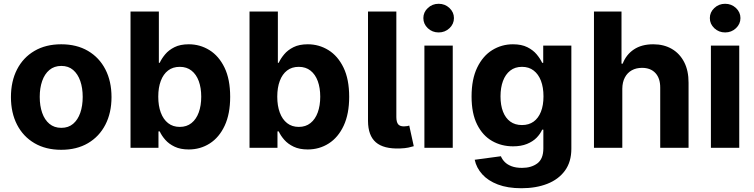

<svg xmlns="http://www.w3.org/2000/svg" viewBox="-20 -789 4027 1025"><path d="M306.8 10.7Q224.1 10.7 163.9 -24.7Q103.7 -60 71 -123.4Q38.4 -186.8 38.4 -270.6Q38.4 -355.1 71 -418.5Q103.7 -481.9 163.9 -517.2Q224.1 -552.6 306.8 -552.6Q389.6 -552.6 449.8 -517.2Q509.9 -481.9 542.6 -418.5Q575.3 -355.1 575.3 -270.6Q575.3 -186.8 542.6 -123.4Q509.9 -60 449.8 -24.7Q389.6 10.7 306.8 10.7ZM307.5 -106.5Q345.2 -106.5 370.4 -128Q395.6 -149.5 408.6 -186.8Q421.5 -224.1 421.5 -271.7Q421.5 -319.2 408.6 -356.5Q395.6 -393.8 370.4 -415.5Q345.2 -437.1 307.5 -437.1Q269.5 -437.1 243.8 -415.5Q218 -393.8 205.1 -356.5Q192.1 -319.2 192.1 -271.7Q192.1 -224.1 205.1 -186.8Q218 -149.5 243.8 -128Q269.5 -106.5 307.5 -106.5Z M676.8 0V-727.3H828.1V-453.8H832.7Q842.7 -475.9 861.7 -498.8Q880.7 -521.7 911.4 -537.1Q942.1 -552.6 987.9 -552.6Q1047.6 -552.6 1098 -521.5Q1148.4 -490.4 1178.6 -428.1Q1208.8 -365.8 1208.8 -272Q1208.8 -180.8 1179.5 -118.1Q1150.2 -55.4 1100 -23.3Q1049.7 8.9 987.6 8.9Q943.5 8.9 912.8 -5.7Q882.1 -20.2 862.6 -42.4Q843 -64.6 832.7 -87.4H826V0ZM824.9 -272.7Q824.9 -224.1 838.4 -187.9Q851.9 -151.6 877.5 -131.6Q903.1 -111.5 939.6 -111.5Q976.6 -111.5 1002.1 -131.9Q1027.7 -152.3 1041 -188.7Q1054.3 -225.1 1054.3 -272.7Q1054.3 -320 1041.2 -355.8Q1028.1 -391.7 1002.5 -411.9Q976.9 -432.2 939.6 -432.2Q902.7 -432.2 877.3 -412.6Q851.9 -393.1 838.4 -357.2Q824.9 -321.4 824.9 -272.7Z M1312.1 0V-727.3H1463.4V-453.8H1468Q1478 -475.9 1497 -498.8Q1516 -521.7 1546.7 -537.1Q1577.4 -552.6 1623.2 -552.6Q1682.9 -552.6 1733.3 -521.5Q1783.7 -490.4 1813.9 -428.1Q1844.1 -365.8 1844.1 -272Q1844.1 -180.8 1814.8 -118.1Q1785.5 -55.4 1735.3 -23.3Q1685 8.9 1622.9 8.9Q1578.8 8.9 1548.1 -5.7Q1517.4 -20.2 1497.9 -42.4Q1478.3 -64.6 1468 -87.4H1461.3V0ZM1460.2 -272.7Q1460.2 -224.1 1473.7 -187.9Q1487.2 -151.6 1512.8 -131.6Q1538.4 -111.5 1574.9 -111.5Q1611.9 -111.5 1637.4 -131.9Q1663 -152.3 1676.3 -188.7Q1689.6 -225.1 1689.6 -272.7Q1689.6 -320 1676.5 -355.8Q1663.4 -391.7 1637.8 -411.9Q1612.2 -432.2 1574.9 -432.2Q1538 -432.2 1512.6 -412.6Q1487.2 -393.1 1473.7 -357.2Q1460.2 -321.4 1460.2 -272.7Z M1944.6 -727.3H2095.9V-163.4Q2096.2 -137.4 2105.3 -125.9Q2114.3 -114.3 2136.4 -114.3Q2147.7 -114.7 2154.1 -115.8Q2160.5 -116.8 2164.8 -118.6L2188.9 -8.5Q2177.2 -5 2160.3 -1.2Q2143.5 2.5 2115.1 3.6Q2028.1 6.7 1986.5 -29.3Q1945 -65.3 1944.6 -143.1Z M2245.7 0V-545.5H2397V0ZM2321.7 -615.8Q2288 -615.8 2264 -638.3Q2240.1 -660.9 2240.1 -692.5Q2240.1 -723.7 2264 -746.3Q2288 -768.8 2321.7 -768.8Q2355.5 -768.8 2379.4 -746.3Q2403.4 -723.7 2403.4 -692.5Q2403.4 -660.9 2379.4 -638.3Q2355.5 -615.8 2321.7 -615.8Z M2763.5 215.9Q2690 215.9 2637.6 195.8Q2585.2 175.8 2554.3 141.3Q2523.4 106.9 2514.2 63.9L2654.1 45.1Q2660.5 61.4 2674.4 75.6Q2688.2 89.8 2711.1 98.5Q2734 107.2 2767 107.2Q2816.4 107.2 2848.5 83.3Q2880.7 59.3 2880.7 3.2V-96.6H2874.3Q2864.3 -73.9 2844.5 -53.6Q2824.6 -33.4 2793.3 -20.6Q2762.1 -7.8 2718.8 -7.8Q2657.3 -7.8 2607.1 -36.4Q2556.8 -65 2527.2 -124.1Q2497.5 -183.2 2497.5 -273.8Q2497.5 -366.5 2527.7 -428.6Q2557.9 -490.8 2608.1 -521.7Q2658.4 -552.6 2718.4 -552.6Q2764.2 -552.6 2795.1 -537.1Q2826 -521.7 2845 -498.8Q2864 -475.9 2874.3 -453.8H2880V-545.5H3030.2V5.3Q3030.2 74.9 2996.1 121.8Q2962 168.7 2901.8 192.3Q2841.6 215.9 2763.5 215.9ZM2766.7 -121.4Q2803.3 -121.4 2828.7 -139.7Q2854 -158 2867.7 -192.3Q2881.4 -226.6 2881.4 -274.5Q2881.4 -322.4 2867.9 -357.8Q2854.4 -393.1 2828.8 -412.6Q2803.3 -432.2 2766.7 -432.2Q2729.4 -432.2 2703.8 -412.1Q2678.3 -392 2665.1 -356.5Q2652 -321 2652 -274.5Q2652 -227.3 2665.3 -193Q2678.6 -158.7 2704 -140.1Q2729.4 -121.4 2766.7 -121.4Z M3302.2 -315.3V0H3150.9V-727.3H3297.9V-449.2H3304.3Q3322.8 -497.5 3364 -525Q3405.2 -552.6 3467.3 -552.6Q3524.1 -552.6 3566.6 -527.9Q3609 -503.2 3632.6 -457.2Q3656.2 -411.2 3655.9 -347.3V0H3504.6V-320.3Q3505 -370.7 3479.2 -398.8Q3453.5 -426.8 3407.3 -426.8Q3376.4 -426.8 3352.8 -413.7Q3329.2 -400.6 3315.9 -375.5Q3302.6 -350.5 3302.2 -315.3Z M3775.2 0V-545.5H3926.5V0ZM3851.2 -615.8Q3817.5 -615.8 3793.5 -638.3Q3769.5 -660.9 3769.5 -692.5Q3769.5 -723.7 3793.5 -746.3Q3817.5 -768.8 3851.2 -768.8Q3884.9 -768.8 3908.9 -746.3Q3932.9 -723.7 3932.9 -692.5Q3932.9 -660.9 3908.9 -638.3Q3884.9 -615.8 3851.2 -615.8Z"/></svg>

Font: InterMG
Style: Bold
Weight: 700
Designer: Rasmus Andersson
Foundry: rsms
Version: Version 3.019;December 26, 2023;FontCreator 15.0.0.2955 64-b